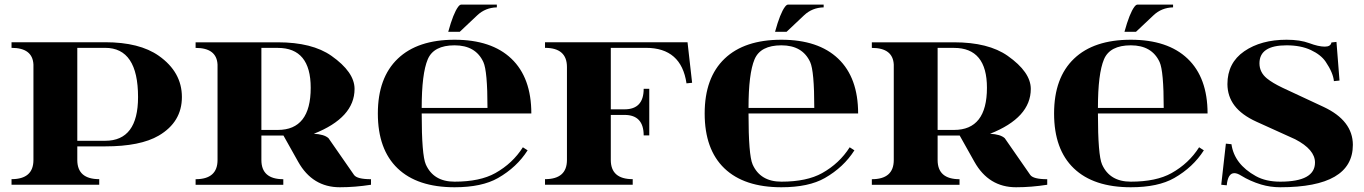

<svg xmlns="http://www.w3.org/2000/svg" viewBox="-20 -790 5834 821"><path d="M310.5 -585.4V-188H429.7Q570.3 -188 570.3 -375Q570.3 -585.4 429.7 -585.4ZM29.3 -609.4H429.7Q576.7 -609.4 658.9 -551.5Q757.8 -481.9 757.8 -375.1Q757.8 -268.3 658.9 -210.2Q580.1 -164.1 429.7 -164.1H310.5V-106Q310.5 -23.9 404.3 -23.9V0H29.3V-23.9Q123 -23.9 123 -106V-513.9Q119.6 -585.4 29.3 -585.4Z M816.4 -609.1H1168Q1314.9 -609.1 1397.2 -551.3Q1496.1 -481.7 1496.1 -409.7Q1496.1 -286.9 1322 -218Q1366.5 -215.8 1384.8 -199L1493.7 -42.2Q1506.6 -23.7 1566.4 -23.7V0Q1498.3 10.7 1433.1 10.7Q1316.2 10.7 1255.1 -98.1L1192.1 -210.4H1097.7V-105.7Q1097.7 -23.7 1191.4 -23.7V0.2H816.4V-23.7Q910.2 -23.7 910.2 -105.7V-513.7Q906.7 -585.2 816.4 -585.2ZM1097.7 -585.2V-234.4H1168Q1308.6 -234.4 1308.6 -414.6Q1308.6 -585.2 1168 -585.2Z M1896.7 -654.1Q1918.5 -733.6 1939.2 -761Q1946.3 -770.3 1952.1 -770.3H2104.5V-758.5Q2055.4 -757.3 2020.8 -724.6L1946 -654.1ZM1923.8 -13.2Q2032.5 -13.2 2097.9 -49.8Q2172.1 -91.3 2215.8 -160.2L2236.1 -147.2Q2189.9 -74.7 2109.6 -28.8Q2040.5 10.7 1923.8 10.7Q1764.6 10.7 1680.2 -70.1Q1595.7 -150.9 1595.7 -304.7Q1595.7 -458 1681.2 -539.3Q1765.9 -620.1 1923.8 -620.1Q2081.5 -620.1 2166.5 -539.3Q2252 -458 2252 -304.7H1783.2Q1783.2 -126.5 1800.8 -86.9Q1833.5 -13.2 1923.8 -13.2ZM1783.2 -328.6H2064.5Q2064.5 -486.6 2046.9 -524.7Q2013.9 -596.2 1923.8 -596.2Q1834.5 -596.2 1809.1 -536.4Q1783.2 -475.1 1783.2 -328.6Z M2310.5 -609.4H2919.9L2939.5 -436L2915.5 -433.6Q2893.3 -585.4 2742.2 -585.4H2591.8V-322.5H2650.4Q2732.4 -322.5 2732.4 -410.2H2756.3V-210.9H2732.4Q2732.4 -298.6 2650.4 -298.6H2591.8V-106Q2591.8 -23.9 2685.5 -23.9V0H2310.5V-23.9Q2404.3 -23.9 2404.3 -106V-503.4Q2404.3 -585.4 2310.5 -585.4Z M3294.2 -654.1Q3315.9 -733.6 3336.7 -761Q3343.8 -770.3 3349.6 -770.3H3502V-758.5Q3452.9 -757.3 3418.2 -724.6L3343.5 -654.1ZM3321.3 -13.2Q3429.9 -13.2 3495.4 -49.8Q3569.6 -91.3 3613.3 -160.2L3633.5 -147.2Q3587.4 -74.7 3507.1 -28.8Q3438 10.7 3321.3 10.7Q3162.1 10.7 3077.6 -70.1Q2993.2 -150.9 2993.2 -304.7Q2993.2 -458 3078.6 -539.3Q3163.3 -620.1 3321.3 -620.1Q3479 -620.1 3564 -539.3Q3649.4 -458 3649.4 -304.7H3180.7Q3180.7 -126.5 3198.2 -86.9Q3231 -13.2 3321.3 -13.2ZM3180.7 -328.6H3461.9Q3461.9 -486.6 3444.3 -524.7Q3411.4 -596.2 3321.3 -596.2Q3231.9 -596.2 3206.5 -536.4Q3180.7 -475.1 3180.7 -328.6Z M3708 -609.1H4059.6Q4206.5 -609.1 4288.8 -551.3Q4387.7 -481.7 4387.7 -409.7Q4387.7 -286.9 4213.6 -218Q4258.1 -215.8 4276.4 -199L4385.3 -42.2Q4398.2 -23.7 4458 -23.7V0Q4389.9 10.7 4324.7 10.7Q4207.8 10.7 4146.7 -98.1L4083.7 -210.4H3989.3V-105.7Q3989.3 -23.7 4083 -23.7V0.2H3708V-23.7Q3801.8 -23.7 3801.8 -105.7V-513.7Q3798.3 -585.2 3708 -585.2ZM3989.3 -585.2V-234.4H4059.6Q4200.2 -234.4 4200.2 -414.6Q4200.2 -585.2 4059.6 -585.2Z M4788.3 -654.1Q4810.1 -733.6 4830.8 -761Q4837.9 -770.3 4843.8 -770.3H4996.1V-758.5Q4947 -757.3 4912.4 -724.6L4837.6 -654.1ZM4815.4 -13.2Q4924.1 -13.2 4989.5 -49.8Q5063.7 -91.3 5107.4 -160.2L5127.7 -147.2Q5081.5 -74.7 5001.2 -28.8Q4932.1 10.7 4815.4 10.7Q4656.2 10.7 4571.8 -70.1Q4487.3 -150.9 4487.3 -304.7Q4487.3 -458 4572.8 -539.3Q4657.5 -620.1 4815.4 -620.1Q4973.1 -620.1 5058.1 -539.3Q5143.6 -458 5143.6 -304.7H4674.8Q4674.8 -126.5 4692.4 -86.9Q4725.1 -13.2 4815.4 -13.2ZM4674.8 -328.6H4956.1Q4956.1 -486.6 4938.5 -524.7Q4905.5 -596.2 4815.4 -596.2Q4726.1 -596.2 4700.7 -536.4Q4674.8 -475.1 4674.8 -328.6Z M5673.3 -608.4 5694.8 -610.8 5707.8 -445.6 5683.8 -443.1Q5680.7 -478.5 5648.7 -525.9Q5628.4 -555.9 5585.3 -576Q5542.2 -596.2 5481.4 -596.2Q5365.5 -596.2 5365.5 -519.3Q5365.5 -480.7 5397.5 -454.6Q5421.1 -435.3 5464.1 -414.8L5639.9 -332.8Q5764.6 -274.2 5764.9 -170.7Q5764.9 10.7 5454.3 10.7Q5411.9 10.7 5372.6 -1Q5325.9 -15.1 5287.1 -39.1Q5270.3 -49.6 5258.1 -49.6Q5230.5 -49.6 5225.6 2.4L5202.1 0L5221.9 -175.8L5245.8 -173.3Q5257.8 -88.1 5350.1 -36.9Q5392.8 -13.2 5454.3 -13.2Q5603 -13.2 5603 -95Q5603 -150.6 5518.1 -194.6L5352.8 -269.5Q5289.3 -298.3 5258.8 -338.6Q5228.8 -378.2 5228.5 -430.2Q5228.5 -521.2 5300.5 -570.8Q5372.3 -620.1 5481.4 -620.1Q5539.3 -620.1 5578.4 -605.5Q5618.2 -590.6 5644.8 -590.6Q5670.2 -590.6 5673.3 -608.4Z"/></svg>

Font: itsadzoke
Style: Regular
Weight: 700
Width: 7
Version: Version 0.45